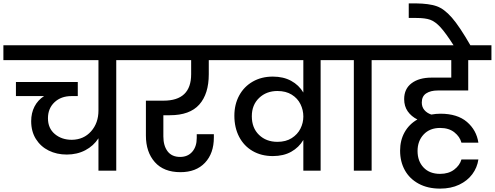

<svg xmlns="http://www.w3.org/2000/svg" viewBox="-44 -1007 2920 1133"><path d="M764 -652H642V0H537V-191Q508 -146 459.5 -120.5Q411 -95 350 -95Q291 -95 243.5 -118.5Q196 -142 168 -186.5Q140 -231 140 -292Q140 -340 159.5 -378Q179 -416 216 -440H50V-523H415V-440H378Q316 -440 277.5 -403.5Q239 -367 239 -309Q239 -250 279.5 -216Q320 -182 380 -182Q450 -183 493.5 -232Q537 -281 537 -355V-652H-24V-740H764Z M920 -327V-202Q920 -147 945 -114Q970 -81 1019 -81Q1064 -81 1090.5 -111.5Q1117 -142 1117 -193V-215H1218V-196Q1218 -102 1165.5 -46.5Q1113 9 1021 9Q922 9 869.5 -50.5Q817 -110 817 -207V-413H921Q1084 -413 1084 -569V-652H716V-740H1298V-652H1188V-569Q1188 -453 1132 -390Q1076 -327 958 -327Z M1970 -740V-652H1848V0H1746V-181Q1720 -137 1674.5 -111.5Q1629 -86 1566 -86Q1498 -86 1446.5 -116Q1395 -146 1367 -200Q1339 -254 1339 -324Q1339 -391 1367.5 -443.5Q1396 -496 1447.5 -525.5Q1499 -555 1566 -555Q1628 -555 1674 -530Q1720 -505 1746 -461V-652H1250V-740ZM1593 -170Q1643 -170 1677.5 -192Q1712 -214 1729 -248Q1746 -282 1746 -319V-320Q1746 -358 1729 -392.5Q1712 -427 1677.5 -448.5Q1643 -470 1593 -470Q1528 -470 1485 -429Q1442 -388 1442 -321Q1442 -252 1484.5 -211Q1527 -170 1593 -170Z M2044 0V-652H1922V-740H2271V-652H2149V0Z M2539 -473Q2497 -473 2471 -456Q2445 -439 2445 -402Q2445 -376 2460 -358Q2475 -340 2501 -331Q2529 -336 2555 -336Q2655 -336 2711.5 -287.5Q2768 -239 2779 -165H2679Q2670 -200 2637.5 -226Q2605 -252 2553 -252Q2492 -252 2456 -213.5Q2420 -175 2420 -116Q2420 -56 2455.5 -18.5Q2491 19 2553 19Q2603 19 2636 -6Q2669 -31 2679 -66H2779Q2772 -18 2743 21Q2714 60 2665.5 83Q2617 106 2553 106Q2480 106 2426.5 77Q2373 48 2345 -2.5Q2317 -53 2317 -118Q2317 -179 2343.5 -226.5Q2370 -274 2419 -302Q2383 -320 2362 -350Q2341 -380 2341 -422Q2341 -483 2385 -516Q2429 -549 2503 -549H2619V-652H2223V-740H2856V-652H2719V-473Z M2635 -736Q2586 -813 2555 -846.5Q2524 -880 2494.5 -890.5Q2465 -901 2413 -901H2368V-987H2411Q2488 -986 2532.5 -970.5Q2577 -955 2622.5 -903Q2668 -851 2734 -736Z"/></svg>

Font: Fz Poppins Med
Style: Regular
Weight: 500
Designer: Ninad Kale (Devanagari), Jonny Pinhorn (Latin)
Foundry: Indian Type Foundry
Version: Vit hóa bi Vntype.Com & FontZin.Com